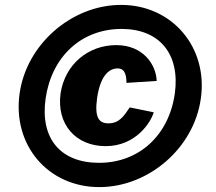

<svg xmlns="http://www.w3.org/2000/svg" viewBox="-20 -753 880 783"><path d="M385 10C586 10 771 -149 799 -351C829 -560 682 -733 474 -733C272 -733 88 -572 60 -372C30 -161 176 10 385 10ZM384 -89C226 -89 143 -189 166 -351C190 -520 310 -635 476 -635C631 -635 715 -532 693 -372C669 -201 547 -89 384 -89ZM454 -569C340 -569 245 -491 227 -372C210 -246 289 -157 411 -157C534 -157 595 -254 607 -295L509 -315C485 -279 466 -250 422 -250C383 -250 365 -274 376 -353C388 -437 420 -474 460 -474C494 -474 495 -437 496 -415L619 -423C617 -488 565 -569 454 -569Z"/></svg>

Font: United Sans Black
Style: Italic
Weight: 900
Italic angle: -8°
Designer: Pablo Impallari, Rodrigo Fuenzalida (Modified by Dan O. Williams)
Version: Version 1.000;PS 001.000;hotconv 1.0.88;makeotf.lib2.5.64775